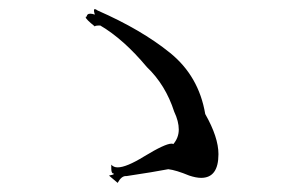

<svg xmlns="http://www.w3.org/2000/svg" viewBox="-20 -559 671 421"><path d="M238 -158Q246 -173 256 -173H258Q318 -182 349 -188Q366 -186 395 -174Q410 -169 421 -169Q459 -169 459 -221Q459 -258 430 -309Q416 -392 353 -443Q290 -494 194 -536Q190 -539 188 -539Q186 -539 186 -536Q186 -533 188 -527Q182 -529 178 -529Q170 -529 170 -521V-523L168 -522V-521Q168 -517 188 -501Q189 -503 195 -503H200Q251 -473 302 -412Q343 -373 362 -314Q372 -293 372 -275Q372 -257 360 -243Q359 -244 356 -244Q342 -244 296 -216Q257 -192 238 -192Q229 -192 224 -198V-190Q224 -181 227 -179L230 -178Q230 -176 219 -174Z"/></svg>

Font: Xiaobo Songti 小帛宋体
Style: Regular
Weight: 400
Version: Version 1.501;March 17, 2024;FontCreator 14.0.0.2814 64-bit